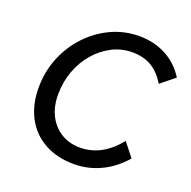

<svg xmlns="http://www.w3.org/2000/svg" viewBox="-131 -860 998 1005"><g transform="rotate(20 368.0 -357.5)"><path d="M598 -191 658 -115Q603 -51 532.5 -17.5Q462 16 384 16Q290 16 220 -22.5Q150 -61 112 -132Q74 -203 74 -298Q74 -387 106 -465.5Q138 -544 194 -603.5Q250 -663 323 -697Q396 -731 479 -731Q562 -731 628.5 -695.5Q695 -660 736 -594L658 -531Q624 -587 579.5 -613Q535 -639 473 -639Q413 -639 360.5 -612Q308 -585 267.5 -538Q227 -491 204.5 -429.5Q182 -368 182 -298Q182 -232 207.5 -182Q233 -132 278.5 -104Q324 -76 384 -76Q506 -76 598 -191Z"/></g></svg>

Font: Wix Madefor Text Medium
Style: Italic
Weight: 500
Italic angle: -12°
Designer: Dalton Maag Ltd
Foundry: Dalton Maag Ltd
Version: Version 3.100